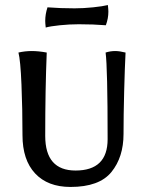

<svg xmlns="http://www.w3.org/2000/svg" viewBox="-20 -735 569 760"><path d="M69 -200Q69 -303 65 -400Q61 -497 53 -527Q79 -533 106 -533Q132 -533 165 -527Q159 -381 159 -197Q159 -60 279 -60Q406 -60 406 -184Q406 -467 398 -527Q417 -533 436 -533Q453 -533 477 -527Q474 -470 471.5 -374Q469 -278 469 -205Q469 -113 421 -54Q373 5 259 5Q169 5 119 -48.5Q69 -102 69 -200ZM159 -652Q159 -679 168 -706Q219 -702 275 -702Q310 -702 348.5 -706Q387 -710 407 -715Q409 -697 409 -689Q409 -662 399 -635Q350 -639 292 -639Q255 -639 216.5 -635Q178 -631 161 -626Q159 -644 159 -652Z"/></svg>

Font: Mirza
Style: Regular
Weight: 400
Designer: Arabic design by Kourosh Beigpour, Latin design by Eduardo Tunni, engineering by Lasse Fister
Version: Version 1.0010g